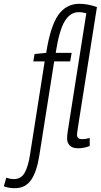

<svg xmlns="http://www.w3.org/2000/svg" viewBox="-140 -770 530 1010"><path d="M-62 220Q-94 220 -120 210L-107 165Q-86 172 -67 172Q-28 172 -9.5 137.5Q9 103 18 43L95 -447H35L42 -486L103 -492Q125 -632 166.5 -691Q208 -750 278 -750Q321 -750 370 -733L271 -107Q271 -106 269.5 -96.5Q268 -87 266.5 -75.5Q265 -64 265 -60Q265 -51 270.5 -44.5Q276 -38 294 -38Q309 -38 332 -44V-2Q302 10 271 10Q241 10 227 -4.5Q213 -19 213 -40Q213 -55 216 -77L314 -700Q304 -703 294.5 -704.5Q285 -706 274 -706Q229 -706 200 -657.5Q171 -609 153 -492H237L229 -447H145L67 47Q54 132 24 176Q-6 220 -62 220Z"/></svg>

Font: Georama Condensed Light
Style: Italic
Weight: 300
Width: 3
Italic angle: -9°
Designer: Jean-Baptiste Levee
Foundry: Production Type
Version: Version 1.000